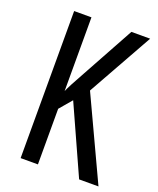

<svg xmlns="http://www.w3.org/2000/svg" viewBox="-134 -795 719 876"><g transform="rotate(20 225.5 -357.0)"><path d="M451 0 265 -398 442 -714H351L211 -459C183 -409 165 -375 157 -356V-714H73V0H157V-270L208 -330L357 0Z"/></g></svg>

Font: Noto Sans Lao Looped ExtraCondensed
Style: Regular
Weight: 400
Width: 2
Designer: Mark Frömberg, Ben Mitchell
Foundry: The Fontpad Ltd
Version: Version 1.002